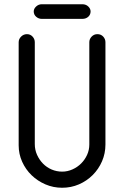

<svg xmlns="http://www.w3.org/2000/svg" viewBox="-20 -887 557 905"><path d="M177 -798Q162 -798 150.5 -808Q139 -818 139 -833Q139 -846 150.5 -856.5Q162 -867 177 -867H368Q385 -867 396 -856.5Q407 -846 407 -833Q407 -818 396 -808Q385 -798 368 -798ZM144 -208Q144 -181 154.5 -157.5Q165 -134 182.5 -116Q200 -98 223.5 -88Q247 -78 273 -78Q298 -78 321.5 -88.5Q345 -99 362.5 -116.5Q380 -134 390.5 -157Q401 -180 401 -206V-688Q401 -703 412 -714.5Q423 -726 439 -726Q456 -726 466.5 -714.5Q477 -703 477 -688V-206Q477 -164 461 -127Q445 -90 417 -62Q389 -34 352 -18Q315 -2 273 -2Q231 -2 194 -18Q157 -34 129 -61Q101 -88 84.5 -124.5Q68 -161 68 -202V-688Q68 -703 79.5 -714.5Q91 -726 107 -726Q123 -726 133.5 -714.5Q144 -703 144 -688Z"/></svg>

Font: VDS Compensated
Style: Light
Weight: 300
Designer: artmaker
Foundry: artmaker
Version: Version 1.000 2012 initial release